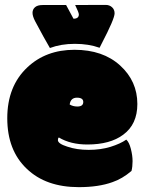

<svg xmlns="http://www.w3.org/2000/svg" viewBox="-20 -752 593 787"><path d="M303.2 15.1Q168 15.1 89.8 -60.1Q9.8 -135.7 9.8 -267.3Q9.8 -398.9 92.3 -476.1Q168.5 -547.9 285.2 -547.9Q401.9 -547.9 472.4 -483.6Q543 -419.4 543 -325.7Q543 -242.2 484.9 -199.7Q431.2 -159.7 338.4 -159.7Q269 -159.7 221.2 -188.5Q217.3 -185.5 217.3 -177.7Q217.3 -163.1 255.9 -150.9Q294.4 -137.7 343.5 -137.7Q392.6 -137.7 432.9 -150.1Q473.1 -162.6 497.6 -179.7Q509.3 -169.4 516.4 -141.8Q523.4 -114.3 523.4 -91.6Q523.4 -68.8 519 -51.3Q481 -19 440.9 -5.4Q384.3 15.1 303.2 15.1ZM296.9 -315.4Q321.3 -315.4 321.3 -334Q321.3 -351.6 295.4 -351.6Q269.5 -351.6 265.6 -323.7Q279.3 -315.4 296.9 -315.4ZM184.6 -555.2Q161.6 -594.2 124 -665Q113.3 -685.5 113.3 -699.5Q113.3 -713.4 123.5 -722.4Q133.8 -731.4 154.8 -731.4H251L281.2 -675.3Q303.2 -675.3 303.2 -692.9Q303.2 -700.2 288.1 -731.4H323.2Q348.1 -731.4 360.4 -731.9H413.1Q428.7 -731.9 439.2 -722.4Q449.7 -712.9 449.7 -697.3Q449.7 -674.8 396.5 -572.8Q390.6 -561.5 388.2 -556.2Q343.3 -572.3 286.6 -572.3Q230 -572.3 184.6 -555.2Z"/></svg>

Font: Modak
Style: Regular
Weight: 400
Version: Version 1.036;PS Version 1.000;hotconv 1.0.79;makeotf.lib2.5